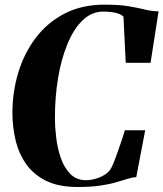

<svg xmlns="http://www.w3.org/2000/svg" viewBox="-20 -772 684 804"><path d="M304.5 11Q224.5 11 171.8 -15.5Q119 -42 88.2 -86.8Q57.5 -131.5 44.8 -186.8Q32 -242 32 -299Q32 -386.5 56.5 -467.8Q81 -549 129.5 -613.2Q178 -677.5 250.2 -715Q322.5 -752.5 418 -752.5Q480 -752.5 519.2 -745.8Q558.5 -739 586.8 -732Q615 -725 644 -724.5L610.5 -509H506.5L497 -702.5Q488.5 -710.5 475.5 -715Q462.5 -719.5 446.5 -721.5Q430.5 -723.5 412.5 -723.5Q364 -723.5 326.2 -687.2Q288.5 -651 262.5 -588Q236.5 -525 223.2 -445.5Q210 -366 210 -279Q210 -239.5 215.5 -194.2Q221 -149 235.2 -108.8Q249.5 -68.5 275 -43Q300.5 -17.5 340 -17.5Q360.5 -17.5 382.2 -24Q404 -30.5 421.8 -42.5Q439.5 -54.5 447 -71Q451.5 -79 459.2 -99Q467 -119 475.5 -143.2Q484 -167.5 491.5 -190Q499 -212.5 502.5 -226.5H588L550.5 -30Q534.5 -29.5 514.5 -23.2Q494.5 -17 466.8 -8.8Q439 -0.5 399.5 5.2Q360 11 304.5 11Z"/></svg>

Font: Merriweather 144pt ExtraBold
Style: Italic
Weight: 800
Italic angle: -7.8°
Version: Version 2.101